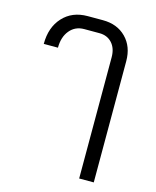

<svg xmlns="http://www.w3.org/2000/svg" viewBox="-114 -636 745 915"><g transform="rotate(15 258.5 -179.0)"><path d="M365 -398Q365 -442 341.5 -468Q318 -494 279 -494H204Q160 -494 133 -461.5Q106 -429 106 -376H36Q36 -458 82 -508Q128 -558 204 -558H279Q350 -558 393.5 -514Q437 -470 437 -398V200H365Z"/></g></svg>

Font: Stavian Regular
Style: Regular
Weight: 400
Version: Version 1.000; ttfautohint (v1.6)